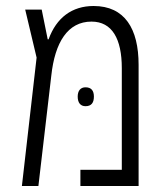

<svg xmlns="http://www.w3.org/2000/svg" viewBox="-20 -620 552 640"><path d="M292 -600C220 -600 168 -561 142 -489H139L119 -588H64L102 -428L53 0H108L151 -368C163 -479 206 -548 285 -548C354 -548 386 -490 386 -393V-54H248V0H442V-404C442 -524 396 -600 292 -600ZM239 -298C239 -278 248 -266 265 -266C285 -266 293 -278 293 -298C293 -317 285 -329 265 -329C248 -329 239 -317 239 -298Z"/></svg>

Font: Noto Sans Hebrew Condensed Light
Style: Regular
Weight: 300
Width: 3
Designer: Monotype Design Team
Foundry: Monotype Imaging Inc.
Version: Version 2.004